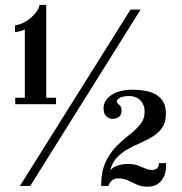

<svg xmlns="http://www.w3.org/2000/svg" viewBox="-20 -738 722 762"><path d="M40.5 -324.5V-350H78.5V-621.5Q73.5 -618 60.8 -614.5Q48 -611 39.5 -610.5V-637.5Q54 -639 69.5 -646Q85 -653 99.2 -664.5Q113.5 -676 123.8 -690Q134 -704 137 -718.5H163.5V-350H202.5V-324.5ZM59 0 498 -700H538L100 0ZM565 3Q541.5 3 523.5 -5.2Q505.5 -13.5 488.2 -21.8Q471 -30 449.5 -30Q431.5 -30 422 -19.8Q412.5 -9.5 410.5 0H381.5Q381.5 -57 399 -94.5Q416.5 -132 442 -157.5Q467.5 -183 493.2 -203Q519 -223 536.5 -244.2Q554 -265.5 554 -295Q554 -313.5 546.2 -327.5Q538.5 -341.5 524.5 -349.2Q510.5 -357 491.5 -357Q478 -357 467 -354Q456 -351 449.8 -346.2Q443.5 -341.5 443.5 -335.5Q443.5 -330.5 448.2 -326.5Q453 -322.5 457.8 -316.5Q462.5 -310.5 462.5 -299Q462.5 -282.5 452.5 -274.5Q442.5 -266.5 427 -266.5Q411.5 -266.5 401.2 -277Q391 -287.5 391 -308Q391 -339.5 422.2 -360.8Q453.5 -382 507.5 -382Q529 -382 552 -378.5Q575 -375 594.8 -365Q614.5 -355 626.5 -336.2Q638.5 -317.5 638.5 -287Q638.5 -253.5 624.5 -232.5Q610.5 -211.5 587.8 -197.2Q565 -183 538.8 -171.5Q512.5 -160 487.5 -146.2Q462.5 -132.5 443.5 -112.2Q424.5 -92 417 -60.5Q422.5 -69 433.2 -75Q444 -81 458.2 -84.2Q472.5 -87.5 489 -87.5Q510 -87.5 526.5 -81.5Q543 -75.5 556.5 -69.5Q570 -63.5 581 -63.5Q597 -63.5 603.8 -70.5Q610.5 -77.5 610.5 -90.5H639V-75Q639 -58.5 632 -40.5Q625 -22.5 608.8 -9.8Q592.5 3 565 3Z"/></svg>

Font: Imbue Thin 10pt Medium
Style: Regular
Weight: 500
Version: Version 1.102